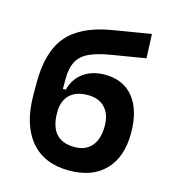

<svg xmlns="http://www.w3.org/2000/svg" viewBox="-106 -784 798 883"><g transform="rotate(15 293.0 -343.0)"><path d="M301.8 9.8Q182.6 9.8 118.7 -67.6Q54.7 -145 54.7 -286.1V-343.8Q54.7 -490.2 118.9 -565.7Q183.1 -641.1 323.7 -665L508.8 -695.8L513.7 -581.1L350.6 -554.2Q285.6 -543.5 248 -524.9Q210.4 -506.3 194.6 -474.9Q178.7 -443.4 178.7 -393.6V-345.7H192.4Q206.5 -399.9 248 -429.4Q289.6 -459 349.6 -459Q437.5 -459 485.8 -398.9Q534.2 -338.9 534.2 -229.5Q534.2 -115.7 473.4 -53Q412.6 9.8 301.8 9.8ZM299.3 -101.1Q351.6 -101.1 380.1 -134.5Q408.7 -168 408.7 -229.5Q408.7 -286.1 379.4 -317.1Q350.1 -348.1 297.4 -348.1Q241.7 -348.1 211.4 -318.6Q181.2 -289.1 181.2 -234.4Q181.2 -101.1 299.3 -101.1Z"/></g></svg>

Font: Caskaydia Cove SemiBold
Style: Regular
Weight: 600
Monospace: yes
Designer: Aaron Bell
Foundry: Saja Typeworks
Version: Version 4.300; ttfautohint (v1.8.3)